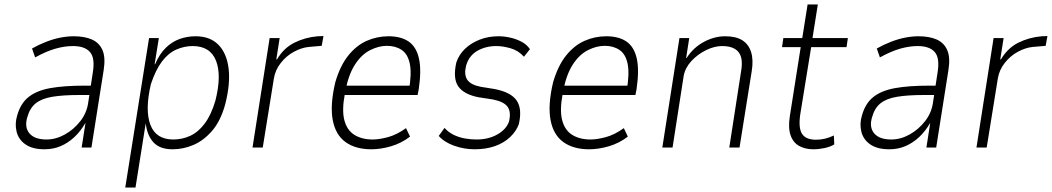

<svg xmlns="http://www.w3.org/2000/svg" viewBox="-20 -663 4728 863"><path d="M180 8Q126 8 94.5 -14Q63 -36 54.5 -71.5Q46 -107 57 -143Q72 -198 108.5 -227Q145 -256 206.5 -267Q268 -278 357 -278H399L392 -236H336Q263 -236 215 -228Q167 -220 140.5 -198.5Q114 -177 103 -137Q89 -92 112 -64Q135 -36 189 -36Q231 -36 271.5 -58.5Q312 -81 341.5 -119Q371 -157 377 -205L397 -336Q408 -402 384.5 -429Q361 -456 308 -456Q271 -456 230 -444.5Q189 -433 138 -405L124 -445Q156 -463 188.5 -475.5Q221 -488 252 -494Q283 -500 311 -500Q360 -500 393 -485.5Q426 -471 440.5 -438Q455 -405 446 -348L391 0H347L364 -109H363Q343 -74 315 -47.5Q287 -21 253.5 -6.5Q220 8 180 8Z M543 180 650 -492H694L675 -374H677Q697 -421 725.5 -448.5Q754 -476 788 -488Q822 -500 859 -500Q924 -500 961.5 -462Q999 -424 1007.5 -355.5Q1016 -287 992 -193Q971 -118 933 -74.5Q895 -31 849.5 -11.5Q804 8 756 8Q698 8 669.5 -23.5Q641 -55 635 -109L589 180ZM759 -36Q799 -36 835 -52.5Q871 -69 900 -107.5Q929 -146 948 -210Q977 -324 951 -390Q925 -456 846 -456Q808 -456 772 -440Q736 -424 707.5 -386Q679 -348 658 -284Q631 -168 656 -102Q681 -36 759 -36Z M1115 0 1192 -492H1237L1222 -396H1225Q1255 -447 1303 -471Q1351 -495 1408 -500L1434 -501L1426 -457L1368 -452Q1336 -449 1301.5 -430.5Q1267 -412 1242 -380Q1217 -348 1211 -310L1161 0Z M1649 8Q1578 8 1533 -24.5Q1488 -57 1475.5 -124Q1463 -191 1487 -293Q1509 -368 1545.5 -413.5Q1582 -459 1628.5 -479.5Q1675 -500 1726 -500Q1782 -500 1816.5 -476.5Q1851 -453 1863 -400.5Q1875 -348 1862 -261L1857 -236H1513L1520 -278H1841L1818 -256Q1831 -333 1822 -376.5Q1813 -420 1785.5 -438.5Q1758 -457 1719 -457Q1682 -457 1643.5 -437.5Q1605 -418 1576 -373.5Q1547 -329 1533 -257L1530 -241Q1516 -167 1528 -122Q1540 -77 1573.5 -56.5Q1607 -36 1655 -36Q1684 -36 1723.5 -46.5Q1763 -57 1805 -87L1823 -49Q1784 -19 1737.5 -5.5Q1691 8 1649 8Z M2113 8Q2067 8 2022.5 -7.5Q1978 -23 1952 -52L1978 -88Q1996 -68 2020 -56.5Q2044 -45 2070.5 -40.5Q2097 -36 2122 -36Q2176 -36 2216 -59Q2256 -82 2268 -117Q2278 -160 2261.5 -183Q2245 -206 2195 -216L2130 -226Q2065 -239 2040 -274.5Q2015 -310 2031 -382Q2043 -418 2070.5 -444Q2098 -470 2136.5 -485Q2175 -500 2221 -500Q2246 -500 2273 -494Q2300 -488 2324 -475.5Q2348 -463 2362 -442L2335 -408Q2310 -436 2275 -446Q2240 -456 2211 -456Q2163 -456 2125.5 -434.5Q2088 -413 2075 -368Q2065 -328 2080 -305Q2095 -282 2140 -273L2202 -263Q2276 -249 2302 -211.5Q2328 -174 2312 -105Q2301 -74 2273.5 -47.5Q2246 -21 2205.5 -6.5Q2165 8 2113 8Z M2628 8Q2557 8 2512 -24.5Q2467 -57 2454.5 -124Q2442 -191 2466 -293Q2488 -368 2524.5 -413.5Q2561 -459 2607.5 -479.5Q2654 -500 2705 -500Q2761 -500 2795.5 -476.5Q2830 -453 2842 -400.5Q2854 -348 2841 -261L2836 -236H2492L2499 -278H2820L2797 -256Q2810 -333 2801 -376.5Q2792 -420 2764.5 -438.5Q2737 -457 2698 -457Q2661 -457 2622.5 -437.5Q2584 -418 2555 -373.5Q2526 -329 2512 -257L2509 -241Q2495 -167 2507 -122Q2519 -77 2552.5 -56.5Q2586 -36 2634 -36Q2663 -36 2702.5 -46.5Q2742 -57 2784 -87L2802 -49Q2763 -19 2716.5 -5.5Q2670 8 2628 8Z M2957 0 3034 -492H3078L3064 -402H3066Q3096 -449 3143.5 -474.5Q3191 -500 3239 -500Q3288 -500 3316.5 -482Q3345 -464 3356 -429Q3367 -394 3359 -344L3304 0H3258L3310 -336Q3318 -378 3311.5 -404Q3305 -430 3283.5 -443Q3262 -456 3226 -456Q3191 -456 3153.5 -437.5Q3116 -419 3088 -389Q3060 -359 3053 -322L3003 0Z M3636 8Q3599 8 3572 -7Q3545 -22 3533.5 -55Q3522 -88 3530 -140L3579 -451H3495L3501 -492H3586L3610 -643H3656L3632 -492H3791L3785 -451H3626L3577 -149Q3568 -88 3585 -61.5Q3602 -35 3648 -35Q3668 -35 3687.5 -39.5Q3707 -44 3728 -54L3730 -14Q3712 -3 3686 2.5Q3660 8 3636 8Z M3977 8Q3923 8 3891.5 -14Q3860 -36 3851.5 -71.5Q3843 -107 3854 -143Q3869 -198 3905.5 -227Q3942 -256 4003.5 -267Q4065 -278 4154 -278H4196L4189 -236H4133Q4060 -236 4012 -228Q3964 -220 3937.5 -198.5Q3911 -177 3900 -137Q3886 -92 3909 -64Q3932 -36 3986 -36Q4028 -36 4068.5 -58.5Q4109 -81 4138.5 -119Q4168 -157 4174 -205L4194 -336Q4205 -402 4181.5 -429Q4158 -456 4105 -456Q4068 -456 4027 -444.5Q3986 -433 3935 -405L3921 -445Q3953 -463 3985.5 -475.5Q4018 -488 4049 -494Q4080 -500 4108 -500Q4157 -500 4190 -485.5Q4223 -471 4237.5 -438Q4252 -405 4243 -348L4188 0H4144L4161 -109H4160Q4140 -74 4112 -47.5Q4084 -21 4050.5 -6.5Q4017 8 3977 8Z M4369 0 4446 -492H4491L4476 -396H4479Q4509 -447 4557 -471Q4605 -495 4662 -500L4688 -501L4680 -457L4622 -452Q4590 -449 4555.5 -430.5Q4521 -412 4496 -380Q4471 -348 4465 -310L4415 0Z"/></svg>

Font: Nunito Sans 7pt Condensed ExtraLight
Style: Italic
Weight: 250
Width: 3
Italic angle: -9°
Designer: Vernon Adams
Foundry: Vernon Adams
Version: Version 3.101;gftools[0.9.27]